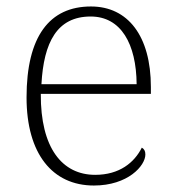

<svg xmlns="http://www.w3.org/2000/svg" viewBox="-20 -563 539 593"><path d="M270 10C375 10 429 -51 429 -86C429 -97 425 -103 418 -107C395 -61 349 -23 274 -23C172 -23 105 -106 106 -273H446V-294C446 -452 375 -543 261 -543C133 -543 62 -451 62 -262C62 -88 142 10 270 10ZM402 -303H108C115 -432 156 -512 260 -512C354 -512 401 -427 402 -303Z"/></svg>

Font: Noto Serif Devanagari ExtraLight
Style: Regular
Weight: 200
Designer: Universal Thirst, Indian Type Foundry and the Monotype Design Team
Foundry: Monotype Imaging Inc.
Version: Version 2.004